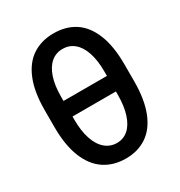

<svg xmlns="http://www.w3.org/2000/svg" viewBox="-169 -823 889 950"><g transform="rotate(-30 275.0 -348.0)"><path d="M276.4 9.8Q206.5 9.8 155 -24.4Q103.5 -58.6 75.2 -128.2Q46.9 -197.8 46.9 -301.8V-398.4Q46.9 -502 75 -570.8Q103 -639.6 154.1 -672.9Q205.1 -706.1 274.4 -706.1Q344.7 -706.1 395.5 -672.9Q446.3 -639.6 474.1 -570.8Q502 -502 502 -398.4V-301.8Q502 -197.8 474.4 -127.9Q446.8 -58.1 396.2 -24.2Q345.7 9.8 276.4 9.8ZM274.4 -617.2Q236.8 -617.2 209 -594Q181.2 -570.8 165.8 -525.6Q150.4 -480.5 150.4 -416V-391.6H398.4V-416Q398.4 -481 383.1 -526.1Q367.7 -571.3 339.8 -594.2Q312 -617.2 274.4 -617.2ZM276.4 -79.1Q313.5 -79.1 340.8 -102.8Q368.2 -126.5 383.3 -172.9Q398.4 -219.2 398.4 -285.2V-302.7H150.4V-285.2Q150.4 -220.2 166 -173.8Q181.6 -127.4 210.2 -103.3Q238.8 -79.1 276.4 -79.1Z"/></g></svg>

Font: Pretendard JP Medium
Style: Regular
Weight: 500
Designer: Base glyphs from Inter by Rasmus Andersson; Hangeul glyphs from Noto Sans CJK(Source Han Sans) by Jang Soo-young and Kan
Foundry: Kil Hyung-jin
Version: Version 1.309